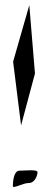

<svg xmlns="http://www.w3.org/2000/svg" viewBox="-20 -738 195 747"><path d="M30 -14C30 -2 68 -26 92 -26C116 -26 126 -56 126 -68C126 -80 80 -74 56 -74C32 -74 30 -26 30 -14ZM31 -498 62 -250 116 -452 94 -718Z"/></svg>

Font: Corrode
Style: Regular
Weight: 400
Designer: Mew Too
Version: Version 0.532